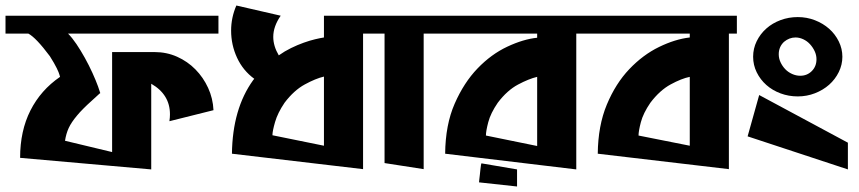

<svg xmlns="http://www.w3.org/2000/svg" viewBox="-22 -614 3118 697"><path d="M753 -214 593 -174Q594 -181 594.5 -187Q595 -193 595 -199Q595 -271 527 -310V1L51 -41Q51 -139 88.5 -213Q126 -287 196 -335L194 -342Q192 -350 184 -366.5Q176 -383 159 -410Q109 -477 81 -492H-2V-557H771V-492H225Q240 -477 255.5 -454Q271 -431 286 -404Q301 -377 313.5 -349.5Q326 -322 334 -300L342 -276Q341 -276 331.5 -267Q322 -258 308.5 -246Q295 -234 281 -220Q267 -206 258 -195Q237 -170 227.5 -149.5Q218 -129 214 -103L385 -62V-425H539Q583 -425 621 -408Q659 -391 687.5 -362Q716 -333 733.5 -295Q751 -257 753 -214Z M1154 -85V-336Q1124 -329 1084.5 -307.5Q1045 -286 1011 -241Q986 -204 976.5 -171Q967 -138 967 -123ZM990 -413Q1011 -428 1034.5 -439.5Q1058 -451 1080.5 -459Q1103 -467 1122 -471.5Q1141 -476 1154 -478V-557H1324V-492H1296V0L820 -56Q822 -219 897 -323L901 -328Q860 -358 838.5 -404.5Q817 -451 817 -503Q817 -550 836 -594L997 -557Q970 -518 970 -480Q970 -447 990 -413Z M1322 -557H1545V-492H1516V0L1374 -22V-492H1322Z M2101 -492H2070V1L1594 -56Q1595 -161 1628.5 -237.5Q1662 -314 1711.5 -365.5Q1761 -417 1819.5 -444.5Q1878 -472 1928 -477V-492H1542V-557H2101ZM1928 -84V-335Q1898 -328 1858.5 -307Q1819 -286 1785 -241Q1759 -203 1750.5 -170.5Q1742 -138 1742 -122ZM1855 1V63L1717 48L1718 37Q1719 30 1720 20Q1721 10 1722 1Q1723 -8 1724 -14.5Q1725 -21 1726 -21Z M2653 -492H2624V0L2148 -56Q2149 -158 2181 -234.5Q2213 -311 2262.5 -363Q2312 -415 2370.5 -443.5Q2429 -472 2482 -478V-492H2098V-557H2653ZM2482 -85V-335Q2452 -329 2412.5 -307.5Q2373 -286 2339 -241Q2313 -203 2304.5 -170.5Q2296 -138 2296 -122Z M2712 -408Q2712 -438 2725 -464.5Q2738 -491 2760 -510.5Q2782 -530 2811.5 -541Q2841 -552 2874 -552Q2907 -552 2936.5 -540.5Q2966 -529 2988 -509.5Q3010 -490 3023 -463.5Q3036 -437 3036 -408Q3036 -379 3023 -352.5Q3010 -326 2988 -306.5Q2966 -287 2936.5 -275.5Q2907 -264 2874 -264Q2841 -264 2811.5 -275Q2782 -286 2760 -305.5Q2738 -325 2725 -351.5Q2712 -378 2712 -408ZM2824 -462Q2805 -444 2805 -417Q2805 -402 2811.5 -388Q2818 -374 2828.5 -363Q2839 -352 2853.5 -345.5Q2868 -339 2883 -339Q2908 -339 2925 -356Q2942 -373 2942 -399Q2942 -414 2935.5 -428Q2929 -442 2918.5 -453.5Q2908 -465 2894 -471.5Q2880 -478 2866 -478Q2843 -478 2824 -462ZM3056 -96V1L2692 -119L2734 -269Z"/></svg>

Font: Shorif Bongobondhu ANSI V1
Style: Regular
Weight: 400
Designer: Shorif Uddin Shishir, Shorif art & Design, e-mail : shorifart@gmail.com, facebook : Shorif2001
Foundry: Lipighor Font Foundry
Version: Designed by Shorif Uddin Shishir | Developed by Niladri Shek